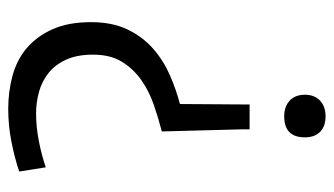

<svg xmlns="http://www.w3.org/2000/svg" viewBox="-188 -602 792 455"><g transform="rotate(-90 207.5 -374.0)"><path d="M129 -196 124 -386Q155 -394 187 -405Q219 -416 245.5 -434.5Q272 -453 289 -480.5Q306 -508 306 -549Q306 -587 294 -613Q282 -639 262.5 -654.5Q243 -670 218 -677Q193 -684 167 -684Q135 -684 101.5 -677.5Q68 -671 39 -661L29 -724Q62 -735 100 -742.5Q138 -750 178 -750Q218 -750 255.5 -740Q293 -730 321 -706.5Q349 -683 366 -645.5Q383 -608 383 -554Q383 -503 365.5 -467Q348 -431 320 -406.5Q292 -382 257.5 -367Q223 -352 189 -343L188 -196V-178H129ZM160 2Q136 2 123 -11Q110 -24 110 -47Q110 -96 160 -96Q183 -96 197 -83Q211 -70 211 -47Q211 -24 197 -11Q183 2 160 2Z"/></g></svg>

Font: Encode Sans Condensed
Style: Regular
Weight: 400
Designer: Pablo Impallari, Andres Torresi
Foundry: Pablo Impallari, Andres Torresi
Version: Version 1.000; ttfautohint (v1.00) -l 8 -r 50 -G 200 -x 14 -